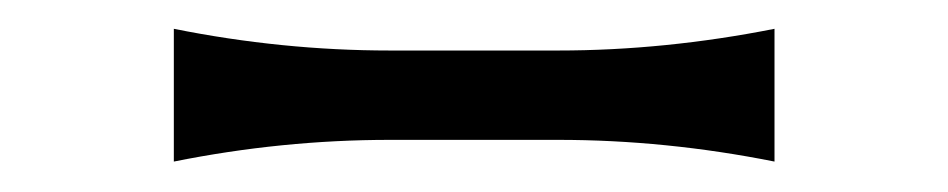

<svg xmlns="http://www.w3.org/2000/svg" viewBox="-20 -0 642 130"><path d="M97.7 19.5Q170.9 34.2 244.1 34.2H357.9Q430.2 34.2 504.4 19.5V109.4Q430.7 94.7 357.9 94.7H244.1Q170.9 94.7 97.7 109.4Z"/></svg>

Font: Classica
Style: Book
Weight: 400
Version: Version 1.001